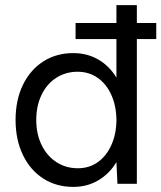

<svg xmlns="http://www.w3.org/2000/svg" viewBox="-20 -720 632 752"><path d="M276 -567V-630H592V-567ZM267 12Q200 12 149 -21Q98 -54 69.5 -113.5Q41 -173 41 -250Q41 -328 69.5 -387Q98 -446 149 -479Q200 -512 267 -512Q322 -512 365.5 -486.5Q409 -461 436 -416V-700H516V0H440L436 -85Q409 -40 365.5 -14Q322 12 267 12ZM285 -61Q329 -61 362.5 -84.5Q396 -108 415.5 -150.5Q435 -193 436 -246V-253Q435 -307 415.5 -349.5Q396 -392 362 -415.5Q328 -439 284 -439Q237 -439 200 -415Q163 -391 142.5 -348Q122 -305 122 -250Q122 -195 143 -152Q164 -109 201 -85Q238 -61 285 -61Z"/></svg>

Font: Figtree
Style: Regular
Weight: 400
Designer: Erik Kennedy
Foundry: Erik Kennedy
Version: Version 2.002